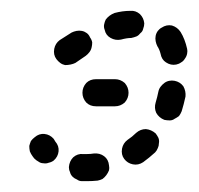

<svg xmlns="http://www.w3.org/2000/svg" viewBox="-20 -309 366 354"><path d="M115 -19Q108 -12 107 -1Q107 4 109 8Q110 13 114 17Q117 20 122 22Q126 25 131 25Q136 25 141 25Q150 25 160 24Q165 23 169 21Q173 18 176 14Q179 10 181 5Q182 1 181 -4Q180 -15 172 -21Q164 -27 153 -26Q147 -25 141 -25Q137 -25 133 -25Q123 -26 115 -19ZM209 -16Q215 -8 225 -6Q235 -4 244 -10Q255 -18 266 -28Q269 -31 271 -36Q273 -40 273 -45Q274 -50 272 -55Q270 -59 267 -63Q259 -70 249 -71Q239 -71 231 -64Q224 -57 215 -51Q207 -45 205 -35Q203 -24 209 -16ZM44 -56Q40 -53 37 -49Q35 -44 34 -40Q34 -35 35 -30Q37 -25 40 -21L43 -17Q47 -13 51 -11Q55 -8 60 -8Q65 -7 70 -9Q75 -10 79 -13Q87 -20 88 -30Q89 -40 82 -48L79 -53Q72 -61 62 -62Q52 -63 44 -56ZM283 -88Q288 -87 293 -87Q298 -87 302 -90Q306 -92 310 -95Q313 -99 315 -104Q319 -117 322 -131Q323 -141 318 -150Q312 -158 302 -160Q297 -161 292 -160Q287 -159 283 -156Q279 -153 276 -149Q273 -145 272 -140Q270 -130 267 -120Q264 -110 268 -101Q273 -92 283 -88ZM132 -138Q132 -148 139 -156Q146 -163 157 -163H192Q202 -163 210 -156Q217 -148 217 -138Q217 -128 210 -120Q202 -113 192 -113H157Q146 -113 139 -120Q132 -128 132 -138ZM149 -222Q150 -226 150 -231Q149 -236 146 -240Q144 -245 140 -248Q136 -251 131 -252Q126 -253 121 -252Q116 -251 112 -249Q101 -242 90 -235Q82 -229 80 -219Q78 -208 84 -200Q87 -196 91 -193Q95 -190 100 -189Q105 -189 110 -190Q115 -191 119 -193Q129 -200 138 -206Q142 -209 145 -213Q148 -217 149 -222ZM305 -190Q310 -191 314 -194Q318 -196 321 -201Q324 -205 325 -210Q326 -215 325 -219Q321 -237 313 -250Q307 -259 297 -262Q287 -264 278 -258Q274 -256 271 -252Q268 -248 267 -243Q266 -238 267 -233Q268 -228 270 -224Q274 -218 276 -210Q278 -199 286 -194Q295 -188 305 -190ZM239 -248Q243 -251 244 -256Q246 -261 246 -266Q245 -276 238 -283Q230 -290 220 -289Q206 -289 191 -285Q186 -283 182 -280Q178 -277 175 -273Q173 -269 172 -264Q171 -259 173 -254Q175 -244 184 -239Q193 -234 203 -236Q214 -239 222 -239Q227 -240 232 -242Q236 -244 239 -248Z"/></svg>

Font: FRB American Cursive Guidelines Dashed Black
Style: Bold Italic
Weight: 900
Italic angle: -25°
Version: Version 2.0;Modular Font Editor K font №1